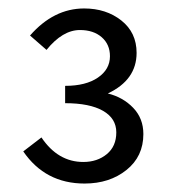

<svg xmlns="http://www.w3.org/2000/svg" viewBox="-20 -862 407 454"><path d="M35 -504 78 -537Q117 -479 177 -479Q210 -479 232.5 -497.5Q255 -516 255 -549Q255 -582 223.5 -600Q192 -618 134 -618V-659Q183 -659 211.5 -678.5Q240 -698 240 -729Q240 -757 220.5 -774Q201 -791 169 -791Q128 -791 90 -744L51 -778Q107 -842 179 -842Q231 -842 267 -813.5Q303 -785 303 -737Q303 -673 235 -641Q271 -632 295 -607Q319 -582 319 -545Q319 -492 279 -460Q239 -428 180 -428Q87 -428 35 -504Z"/></svg>

Font: RibengUni
Style: Regular
Weight: 400
Designer: (1) Dr. Andrew Glass (Senior Program Manager at Microsoft Corporation)
(2) Bivuti Chakma (Chakma Font Designer & Keyboar
Foundry: Bivuti Chakma
Version: Version 2.2022; Updated on: 03 June 2022; Friday